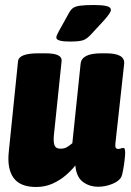

<svg xmlns="http://www.w3.org/2000/svg" viewBox="-20 -738 523 767"><path d="M124 9Q61 9 34.5 -27Q8 -63 15 -131L52 -493Q55 -525 133 -525H161Q197 -525 212.5 -517Q228 -509 226 -493L195 -195Q193 -170 198 -157Q203 -144 222 -144Q238 -144 249.5 -151.5Q261 -159 269 -166L302 -483Q306 -525 384 -525H404Q480 -525 476 -483L441 -165Q438 -143 452 -143Q458 -143 463 -145Q468 -147 472 -147Q476 -147 478 -143.5Q480 -140 480 -127Q480 -117 477.5 -96.5Q475 -76 471.5 -57Q468 -38 465 -32Q456 -14 428 -3Q400 8 373 8Q337 8 311 -11.5Q285 -31 281 -77Q266 -58 243 -38Q220 -18 190 -4.5Q160 9 124 9ZM259 -572Q205 -572 205 -588Q205 -596 216 -615L256 -687Q263 -700 272.5 -706.5Q282 -713 301.5 -715.5Q321 -718 357 -718Q386 -718 404.5 -714Q423 -710 423 -698Q423 -687 394 -655L345 -602Q328 -583 312.5 -577.5Q297 -572 259 -572Z"/></svg>

Font: Asap Condensed Condensed Black
Style: Italic
Weight: 900
Width: 3
Italic angle: -6°
Designer: Pablo Cosgaya
Foundry: Omnibus-Type
Version: Version 3.001; ttfautohint (v1.8.4.7-5d5b)